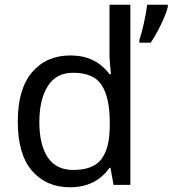

<svg xmlns="http://www.w3.org/2000/svg" viewBox="-20 -780 728 810"><path d="M275 10Q175 10 115 -59.5Q55 -129 55 -267Q55 -405 115.5 -475.5Q176 -546 276 -546Q318 -546 349 -535.5Q380 -525 403 -507Q426 -489 442 -467H448Q447 -480 444.5 -505.5Q442 -531 442 -546V-760H530V0H459L446 -72H442Q426 -49 403 -30.5Q380 -12 348.5 -1Q317 10 275 10ZM289 -63Q374 -63 408.5 -109.5Q443 -156 443 -250V-266Q443 -366 410 -419.5Q377 -473 288 -473Q217 -473 181.5 -416.5Q146 -360 146 -265Q146 -169 181.5 -116Q217 -63 289 -63ZM688 -751Q684 -733 672.5 -706Q661 -679 646 -650.5Q631 -622 616 -600H568V-612Q573 -626 578 -645Q583 -664 587.5 -684.5Q592 -705 595.5 -724.5Q599 -744 601 -760H688Z"/></svg>

Font: Noto Sans Hebrew
Style: Regular
Weight: 400
Designer: Monotype Design Team
Foundry: Monotype Imaging Inc.
Version: Version 2.003